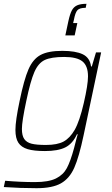

<svg xmlns="http://www.w3.org/2000/svg" viewBox="-39 -785 586 1008"><path d="M-19 197 -12 164Q70 171 144 171Q216 171 254.5 152Q293 133 312 97.5Q331 62 350 -8Q353 -20 356.5 -33.5Q360 -47 363 -59L369 -80H365Q342 -30 303.5 -11Q265 8 197 8Q139 8 106 -2Q73 -12 57.5 -35.5Q42 -59 42 -103Q42 -151 64 -255Q87 -367 110.5 -421Q134 -475 174 -496.5Q214 -518 288 -518Q358 -518 395.5 -500Q433 -482 439 -436H443L465 -510H492L400 -75Q376 39 351 95.5Q326 152 281 177.5Q236 203 153 203Q69 203 -19 197ZM353 -103Q379 -149 401 -244.5Q423 -340 423 -384Q423 -439 394 -462.5Q365 -486 298 -486Q230 -486 196 -470Q162 -454 141.5 -407Q121 -360 99 -255Q76 -147 76 -108Q76 -73 88.5 -55Q101 -37 127 -30.5Q153 -24 202 -24Q262 -24 295 -42Q328 -60 353 -103ZM415 -765 411 -744Q379 -744 367.5 -731.5Q356 -719 349 -681L345 -664H367L353 -599H304L320 -674Q328 -711 338 -730Q348 -749 366 -757Q384 -765 415 -765Z"/></svg>

Font: Saira Semi Condensed Thin
Style: Italic
Weight: 100
Width: 4
Italic angle: -12°
Designer: Hector Gatti with collaboration of the Omnibus-Type team
Foundry: Omnibus-Type
Version: Version 1.001; ttfautohint (v1.8)